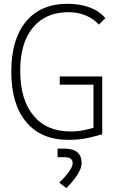

<svg xmlns="http://www.w3.org/2000/svg" viewBox="-20 -723 626 1006"><path d="M337.9 9.8Q195.3 9.8 117.2 -83.7Q39.1 -177.2 39.1 -347.7Q39.1 -517.1 116.2 -610.1Q193.4 -703.1 334 -703.1Q400.4 -703.1 451.9 -683.3Q503.4 -663.6 531.7 -627.4L498 -594.2Q469.7 -625.5 428.5 -642.3Q387.2 -659.2 339.8 -659.2Q219.2 -659.2 152.6 -578.9Q85.9 -498.5 85.9 -352.5Q85.9 -201.2 155 -117.7Q224.1 -34.2 349.6 -34.2Q386.7 -34.2 417.2 -40.5Q447.8 -46.9 469.7 -53.2V-279.3H293V-322.3H515.6V-19.5Q495.1 -13.2 447.5 -1.7Q399.9 9.8 337.9 9.8ZM328.1 262.7 290.5 233.9Q360.8 165 360.8 132.3Q360.8 100.6 318.4 100.6H281.7V55.7H318.4Q407.7 55.7 407.7 132.3Q407.7 180.2 328.1 262.7Z"/></svg>

Font: Cascadia Mono ExtraLight
Style: Regular
Weight: 200
Monospace: yes
Designer: Aaron Bell
Foundry: Saja Typeworks
Version: Version 2404.023; ttfautohint (v1.8.4)